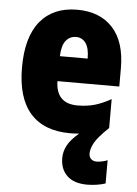

<svg xmlns="http://www.w3.org/2000/svg" viewBox="-56 -605 634 888"><g transform="rotate(5 261.5 -161.0)"><path d="M381 95Q381 112 391 121Q401 130 417 130Q428 130 443.5 126.5Q459 123 467 119V227Q450 233 427 236.5Q404 240 382 240Q321 240 289 209.5Q257 179 257 127Q257 97 272 68.5Q287 40 325 8Q305 10 283 10Q161 10 98 -61.5Q35 -133 35 -274Q35 -416 95.5 -489Q156 -562 267 -562Q372 -562 431.5 -497.5Q491 -433 491 -310V-225H204Q206 -121 306 -121Q349 -121 384.5 -131Q420 -141 461 -164V-30Q410 19 395.5 46.5Q381 74 381 95ZM272 -436Q244 -436 225.5 -414Q207 -392 205 -341H334Q334 -389 317.5 -412.5Q301 -436 272 -436Z"/></g></svg>

Font: Noto Sans Myanmar UI Condensed Black
Style: Regular
Weight: 900
Width: 3
Designer: Monotype Design Team
Foundry: Monotype Imaging Inc.
Version: Version 2.103; ttfautohint (v1.8.4.7-5d5b)